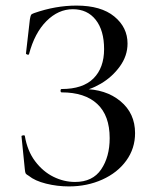

<svg xmlns="http://www.w3.org/2000/svg" viewBox="-20 -656 555 688"><path d="M373 -161Q373 -242 328.5 -283.5Q284 -325 201 -325Q197 -325 197 -331Q197 -337 201 -337Q277 -337 315 -375Q353 -413 353 -480Q353 -547 323 -585Q293 -623 241 -623Q189 -623 146.5 -580.5Q104 -538 84 -462Q84 -460 80 -460Q78 -460 75.5 -461.5Q73 -463 73 -464L87 -586Q89 -598 91 -602Q93 -606 102 -609Q179 -636 254 -636Q342 -636 389.5 -597Q437 -558 437 -500Q437 -456 409.5 -418Q382 -380 341 -356Q300 -332 263 -329L277 -337Q359 -337 411.5 -293.5Q464 -250 464 -179Q464 -124 432.5 -80.5Q401 -37 346.5 -12.5Q292 12 227 12Q185 12 145 2Q105 -8 83 -26Q74 -31 72 -34.5Q70 -38 69 -49L57 -168Q57 -170 62.5 -171Q68 -172 69 -169Q78 -115 106 -78Q134 -41 171.5 -22.5Q209 -4 249 -4Q312 -4 342.5 -49Q373 -94 373 -161Z"/></svg>

Font: Cormorant Unicase Medium
Style: Regular
Weight: 500
Designer: Christian Thalmann (Catharsis Fonts)
Foundry: Catharsis Fonts
Version: Version 4.000